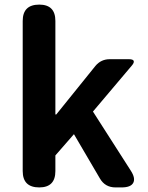

<svg xmlns="http://www.w3.org/2000/svg" viewBox="-20 -818 644 838"><path d="M459 -559.6H543Q560.5 -559.6 563.5 -552.2Q566.4 -544.9 555.7 -532.2L385.7 -331.1L550.8 -73.2Q572.3 -40 561.5 -20Q550.8 0 510.7 0H484.4Q438.5 0 416 -39.1L302.7 -232.4L221.7 -139.6V-71.3Q221.7 0 151.4 0Q79.1 0 79.1 -71.3V-726.6Q79.1 -797.9 151.4 -797.9Q221.7 -797.9 221.7 -726.6V-318.4H225.6L396.5 -530.3Q420.9 -559.6 459 -559.6Z"/></svg>

Font: GenSenMaruGothic TW TTF Bold
Style: Regular
Weight: 700
Version: Version 1.301